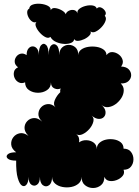

<svg xmlns="http://www.w3.org/2000/svg" viewBox="-20 -960 733 1010"><path d="M65 -115Q32 -115 20.5 -126Q9 -137 20.5 -148Q32 -159 65 -159Q41 -177 39 -199Q37 -221 50 -238Q63 -255 84.5 -259Q106 -263 130 -245Q109 -266 109 -287Q109 -308 123.5 -323Q138 -338 159 -339Q180 -340 202 -320Q181 -340 182 -361Q183 -382 197 -396.5Q211 -411 232 -412.5Q253 -414 273 -395Q258 -409 268 -433Q278 -457 297 -475Q295 -484 299 -495Q284 -487 266 -495Q248 -503 248 -527Q248 -500 227.5 -486Q207 -472 180 -472Q153 -472 132.5 -486Q112 -500 112 -527Q94 -519 79 -526.5Q64 -534 57 -549.5Q50 -565 53.5 -581.5Q57 -598 75 -606Q59 -618 57.5 -633Q56 -648 65 -661Q74 -674 89 -677.5Q104 -681 120 -670Q120 -693 129.5 -704.5Q139 -716 152 -716Q165 -716 174.5 -704.5Q184 -693 184 -670Q184 -710 197 -723Q210 -736 223 -723Q236 -710 236 -670Q236 -709 250 -721.5Q264 -734 278 -721.5Q292 -709 292 -670Q292 -697 307 -710.5Q322 -724 342 -724Q362 -724 377 -710.5Q392 -697 392 -670Q392 -688 407 -699Q422 -710 444 -713.5Q466 -717 488 -713.5Q510 -710 525 -699Q540 -688 540 -670Q553 -687 571 -686Q589 -685 604.5 -673.5Q620 -662 625 -644.5Q630 -627 617 -610Q644 -609 657 -595.5Q670 -582 670 -564.5Q670 -547 656 -533.5Q642 -520 615 -521Q631 -506 631 -485.5Q631 -465 619 -445.5Q607 -426 588.5 -412.5Q570 -399 549.5 -396.5Q529 -394 513 -409Q533 -391 535 -373.5Q537 -356 527 -345Q517 -334 499.5 -334.5Q482 -335 462 -352Q476 -340 471 -320Q466 -300 450.5 -282Q435 -264 415.5 -254.5Q396 -245 381 -254Q392 -246 395 -234.5Q398 -223 396 -211Q412 -223 434 -222.5Q456 -222 472.5 -210Q489 -198 489 -175Q489 -196 503 -208.5Q517 -221 537.5 -225.5Q558 -230 579.5 -226.5Q601 -223 615.5 -211Q630 -199 630 -178Q656 -178 669 -161Q682 -144 682 -122Q682 -100 669 -83.5Q656 -67 630 -67Q637 -49 625 -34.5Q613 -20 593 -12.5Q573 -5 554.5 -8.5Q536 -12 529 -30Q529 0 511 14.5Q493 29 469.5 29Q446 29 427.5 14.5Q409 0 409 -30Q409 -8 393.5 5.5Q378 19 355 23.5Q332 28 308.5 23.5Q285 19 269.5 5.5Q254 -8 254 -30Q254 3 238 14.5Q222 26 206 14.5Q190 3 190 -30Q190 1 175 11.5Q160 22 145 11.5Q130 1 130 -30Q130 -2 119.5 11Q109 24 96 16.5Q83 9 73.5 -23Q64 -55 65 -115ZM377 -175V-180ZM245 -766Q235 -757 219.5 -764.5Q204 -772 189.5 -788Q175 -804 169 -820Q163 -836 172 -845Q161 -839 149.5 -846.5Q138 -854 130.5 -868Q123 -882 123 -895.5Q123 -909 134 -915Q135 -930 152.5 -936Q170 -942 192.5 -940Q215 -938 231.5 -929.5Q248 -921 247 -906Q252 -919 269 -917.5Q286 -916 303.5 -906.5Q321 -897 326 -885Q329 -897 342.5 -903.5Q356 -910 369.5 -907Q383 -904 388 -889Q384 -903 397.5 -913.5Q411 -924 431 -929Q451 -934 468 -931Q485 -928 489 -915Q499 -926 512.5 -920Q526 -914 533.5 -901Q541 -888 531 -877Q541 -867 535 -850Q529 -833 514 -817Q499 -801 483 -793.5Q467 -786 456 -795Q461 -785 450.5 -773.5Q440 -762 423 -754Q406 -746 390.5 -745Q375 -744 370 -755Q370 -742 355 -735Q340 -728 318 -729Q296 -730 275.5 -739Q255 -748 245 -766Z"/></svg>

Font: Rubik Bubbles
Style: Regular
Weight: 400
Designer: Hubert and Fischer, NaN
Foundry: Hubert and Fischer, NaN
Version: Version 2.200